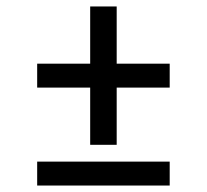

<svg xmlns="http://www.w3.org/2000/svg" viewBox="-20 -574 640 594"><path d="M259 -126V-303H95V-377H259V-554H341V-377H505V-303H341V-126ZM95 0V-74H505V0Z"/></svg>

Font: Iosevka Plex Etoile
Style: Regular
Weight: 400
Designer: Belleve Invis
Foundry: Belleve Invis
Version: Version 25.1.1; ttfautohint (v1.8.4)